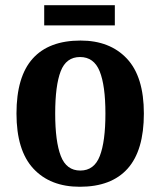

<svg xmlns="http://www.w3.org/2000/svg" viewBox="-20 -704 613 734"><path d="M285 10Q172 10 107.5 -59.5Q43 -129 43 -270Q43 -411 105 -480Q167 -549 288 -549Q400 -549 465 -480Q530 -411 530 -270Q530 -129 468 -59.5Q406 10 285 10ZM287 -52Q340 -52 361.5 -107.5Q383 -163 383 -270Q383 -377 361 -431.5Q339 -486 286 -486Q233 -486 212 -431.5Q191 -377 191 -270Q191 -163 212.5 -107.5Q234 -52 287 -52ZM149 -607V-684H419V-607Z"/></svg>

Font: Noto Serif Devanagari SemiCondensed
Style: Bold
Weight: 700
Width: 4
Designer: Universal Thirst, Indian Type Foundry and the Monotype Design Team
Foundry: Monotype Imaging Inc.
Version: Version 2.004; ttfautohint (v1.8.4.7-5d5b)